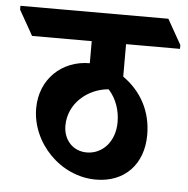

<svg xmlns="http://www.w3.org/2000/svg" viewBox="-111 -672 689 702"><g transform="rotate(5 233.5 -321.5)"><path d="M266 -17C372 -17 439 -89 439 -196C439 -281 402 -352 333 -401V-520H531V-534L479 -626H-64V-612L-12 -520H207V-439C105 -439 26 -365 26 -258C26 -132 135 -17 266 -17ZM138 -204C138 -286 208 -344 284 -350C313 -318 327 -276 327 -233C327 -162 282 -113 224 -113C173 -113 138 -152 138 -204Z"/></g></svg>

Font: Noto Serif Devanagari Condensed ExtraBold
Style: Regular
Weight: 800
Width: 3
Designer: Universal Thirst, Indian Type Foundry and the Monotype Design Team
Foundry: Monotype Imaging Inc.
Version: Version 2.004